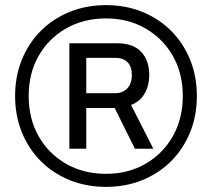

<svg xmlns="http://www.w3.org/2000/svg" viewBox="-20 -718 797 750"><path d="M394 12Q317 12 252 -14.5Q187 -41 139.5 -88.5Q92 -136 65.5 -201Q39 -266 39 -343Q39 -420 65.5 -485Q92 -550 139.5 -597.5Q187 -645 252 -671.5Q317 -698 394 -698Q471 -698 536 -671.5Q601 -645 648.5 -597.5Q696 -550 722.5 -485Q749 -420 749 -343Q749 -266 722.5 -201Q696 -136 648.5 -88.5Q601 -41 536 -14.5Q471 12 394 12ZM394 -39Q481 -39 549 -78.5Q617 -118 655.5 -186.5Q694 -255 694 -343Q694 -431 655.5 -499Q617 -567 549 -606.5Q481 -646 394 -646Q306 -646 237.5 -606.5Q169 -567 130.5 -499Q92 -431 92 -343Q92 -255 130.5 -186.5Q169 -118 237.5 -78.5Q306 -39 394 -39ZM251 -137V-549H437Q500 -549 531.5 -515.5Q563 -482 563 -425Q563 -385 545.5 -353.5Q528 -322 492 -308L579 -137H507L428 -296H317V-137ZM317 -354H431Q459 -354 477 -372.5Q495 -391 495 -425Q495 -458 478 -475Q461 -492 431 -492H317Z"/></svg>

Font: Archivo SemiBold Medium
Style: Italic
Weight: 500
Italic angle: -10°
Version: Version 2.001